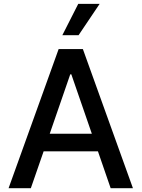

<svg xmlns="http://www.w3.org/2000/svg" viewBox="-20 -984 740 1004"><path d="M675.1 0H558.6L492.2 -192.5H208.1L141.3 0H24.9L286.6 -727.3H413.4ZM460.2 -284.8 353 -595.2H347.3L240.1 -284.8ZM391 -800.1H306.1L389.2 -963.8H501.1Z"/></svg>

Font: Linik Sans Medium
Style: Regular
Weight: 500
Designer: Rasmus Andersson (font), Cristiano Sobral (main changes)
Foundry: rsms
Version: Version 3.018;June 1, 2022;FontCreator 14.0.0.2814 64-bit; t